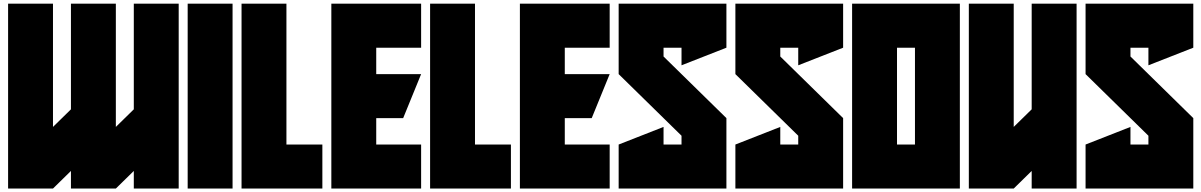

<svg xmlns="http://www.w3.org/2000/svg" viewBox="-20 -997 6664 1065"><path d="M622.6 -293 722.2 -390.6V-976.6H971.2V48.8H722.2V-48.8L622.6 48.8H373.5V-48.8L273.9 48.8H24.9V-976.6H273.9V-293L373.5 -390.6V-976.6H622.6Z M1270 -976.6V48.8H1021V-976.6Z M1319.8 -976.6H1568.8V-195.3H1768.1V48.8H1319.8Z M2066.9 -341.8V-195.3H2315.9V48.8H1817.9V-976.6H2315.9V-732.4H2066.9V-585.9H2315.9L2216.3 -341.8Z M2365.7 -976.6H2614.7V-195.3H2814V48.8H2365.7Z M3112.8 -341.8V-195.3H3361.8V48.8H2863.8V-976.6H3361.8V-732.4H3112.8V-585.9H3361.8L3262.2 -341.8Z M4009.3 -732.4 3760.3 -634.8V-732.4H3660.6V-683.6L4009.3 -341.8V48.8H3411.6V-195.3L3660.6 -293V-195.3H3760.3V-244.1L3411.6 -585.9V-976.6H4009.3Z M4656.7 -732.4 4407.7 -634.8V-732.4H4308.1V-683.6L4656.7 -341.8V48.8H4059.1V-195.3L4308.1 -293V-195.3H4407.7V-244.1L4059.1 -585.9V-976.6H4656.7Z M4955.6 -732.4V-195.3H5055.2V-732.4ZM4706.5 48.8V-976.6H5304.2V48.8Z M5951.7 48.8H5702.6V-48.8L5603 48.8H5354V-976.6H5603V-293L5702.6 -390.6V-976.6H5951.7Z M6599.1 -732.4 6350.1 -634.8V-732.4H6250.5V-683.6L6599.1 -341.8V48.8H6001.5V-195.3L6250.5 -293V-195.3H6350.1V-244.1L6001.5 -585.9V-976.6H6599.1Z"/></svg>

Font: Wilelessous
Style: Regular
Weight: 400
Designer: Kristopher Martin
Foundry: Kristopher Martin
Version: Version 1.0; ttfautohint (v1.8.4.7-5d5b)